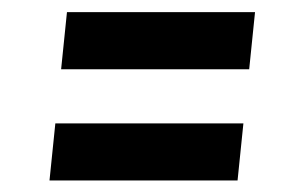

<svg xmlns="http://www.w3.org/2000/svg" viewBox="-20 -560 476 322"><path d="M63 -257.3 72.8 -353H388.2L378.4 -257.3ZM82.5 -443.8 92.3 -539.6H407.7L397.9 -443.8Z"/></svg>

Font: Oswald
Style: Demi-Bold
Weight: 600
Designer: Vernon Adams
Foundry: Vernon Adams
Version: 3.0; ttfautohint (v0.94.23-7a4d-dirty) -l 8 -r 50 -G 200 -x 